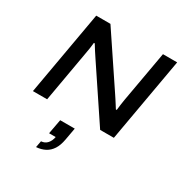

<svg xmlns="http://www.w3.org/2000/svg" viewBox="-225 -856 1295 1358"><g transform="rotate(30 422.0 -177.0)"><path d="M46 0 167 -686H283L563 -268Q570 -258 579.5 -243Q589 -228 600 -211Q611 -194 619 -181H626Q628 -200 631.5 -226Q635 -252 638 -269L712 -686H828L707 0H595L317 -416Q303 -436 285 -464.5Q267 -493 256 -511H249Q248 -494 243.5 -465.5Q239 -437 234 -410L162 0ZM263 332 273 279Q304 277 323 255.5Q342 234 348 201H294L316 82H435L417 182Q408 232 387.5 264Q367 296 335.5 312.5Q304 329 263 332Z"/></g></svg>

Font: Archivo SemiExpanded Medium
Style: Italic
Weight: 500
Width: 6
Italic angle: -10°
Designer: Hector Gatti
Foundry: Omnibus-Type
Version: Version 2.001